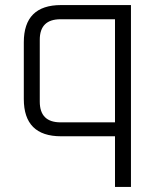

<svg xmlns="http://www.w3.org/2000/svg" viewBox="-20 -538 620 758"><path d="M74 -147V-371Q74 -518 221 -518H497V200H434V0H221Q74 0 74 -147ZM137 -137Q137 -55 219 -55H434V-462H219Q137 -462 137 -381Z"/></svg>

Font: Oxanium ExtraLight Light
Style: Regular
Weight: 300
Version: Version 2.000